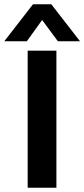

<svg xmlns="http://www.w3.org/2000/svg" viewBox="-73 -882 396 902"><path d="M-53 -688 82 -862H168L303 -688H199L125 -788L53 -688ZM57 0V-644H192V0Z"/></svg>

Font: Kanit Medium
Style: Regular
Weight: 500
Designer: Katatrad Team
Foundry: CadsonDemak
Version: Version 2.000; ttfautohint (v1.8.3)